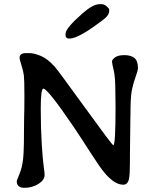

<svg xmlns="http://www.w3.org/2000/svg" viewBox="-20 -922 753 929"><path d="M508.3 -875V-869.6Q508.3 -849.1 484.4 -830.6Q361.8 -735.4 316.9 -735.4H314.5Q296.9 -735.4 296.9 -754.4V-756.8L297.4 -759.3Q297.4 -785.6 379.9 -857.9Q430.2 -901.9 461.9 -901.9H470.2Q484.4 -901.9 496.3 -891.4Q508.3 -880.9 508.3 -875ZM647.5 -591.8Q647.5 -581.5 635 -546.6Q622.6 -511.7 616.9 -478.8Q611.3 -445.8 611.3 -368.7L610.8 -349.1Q610.4 -329.1 610.4 -309.6L608.9 -190.4Q608.4 -170.4 608.4 -123.8Q608.4 -77.1 604 -56.2Q598.1 -28.3 576.2 -28.3Q534.2 -28.3 485.8 -85.9Q462.4 -113.8 416 -186.3Q369.6 -258.8 335 -310.1Q210.4 -493.2 189.9 -493.2Q177.2 -493.2 177.2 -397Q177.2 -300.8 181.9 -226.3Q186.5 -151.9 191.2 -119.1Q195.8 -86.4 195.8 -75.7Q195.8 -50.8 165.8 -32Q135.7 -13.2 98.4 -13.2Q61 -13.2 61 -45.4Q61 -48.8 74.2 -80.3Q87.4 -111.8 92 -154.5Q96.7 -197.3 96.7 -352.5L97.7 -395L98.1 -458.5Q98.1 -535.2 95.5 -556.6Q92.8 -578.1 83.7 -606.4Q74.7 -634.8 74.7 -641.6Q74.7 -665 104.5 -665H121.6Q145.5 -665 178.2 -651.1Q210.9 -637.2 245.1 -599.1Q259.3 -583.5 391.1 -401.4Q522.9 -219.2 528.3 -219.2Q539.1 -219.2 539.1 -404.8L538.1 -481.9Q538.1 -550.3 530 -582.8Q522 -615.2 522 -624.5Q522 -633.8 536.9 -644.5Q551.8 -655.3 582 -655.3Q612.3 -655.3 629.9 -641.8Q647.5 -628.4 647.5 -591.8Z"/></svg>

Font: Averia Gruesa Libre
Style: Regular
Weight: 400
Italic angle: -1.70001°
Version: Version 1.002